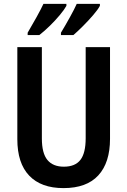

<svg xmlns="http://www.w3.org/2000/svg" viewBox="-20 -956 654 986"><path d="M545 -243Q545 -121 485 -55.5Q425 10 306 10Q191 10 130 -54Q69 -118 69 -241V-714H195V-245Q195 -169 223.5 -134.5Q252 -100 308 -100Q366 -100 393 -135Q420 -170 420 -246V-714H545ZM493 -926Q483 -907 458.5 -878.5Q434 -850 406 -822Q378 -794 357 -776H293V-788Q316 -826 339.5 -868.5Q363 -911 374 -936H493ZM321 -926Q310 -906 287 -878.5Q264 -851 236 -823.5Q208 -796 182 -776H122V-788Q145 -827 168 -868.5Q191 -910 203 -936H321Z"/></svg>

Font: Noto Sans Bengali Condensed SemiBold
Style: Regular
Weight: 600
Width: 3
Designer: Joana Ranito - Universal Thirst; Jelle Bosma - Monotype Design Team
Foundry: Universal Thirst ehf.
Version: Version 3.000; ttfautohint (v1.8.4.7-5d5b)